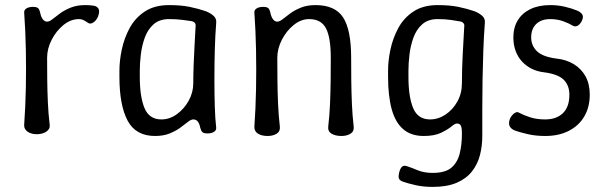

<svg xmlns="http://www.w3.org/2000/svg" viewBox="-20 -527 2366 754"><path d="M124 0Q110 0 98.5 -4.5Q87 -9 80.5 -17.5Q74 -26 75 -38Q80 -108 81.5 -183Q83 -258 81.5 -332.5Q80 -407 75 -477Q74 -488 84 -494Q94 -500 109 -500Q124 -500 129.5 -495Q135 -490 138 -476Q141 -461 148 -451.5Q155 -442 165 -442Q174 -442 186.5 -452Q199 -462 216 -474.5Q233 -487 257.5 -497Q282 -507 315 -507Q323 -507 330.5 -506.5Q338 -506 345 -505Q359 -504 366 -494Q373 -484 365 -462Q362 -454 355.5 -446.5Q349 -439 341.5 -436Q334 -433 328 -436Q321 -441 311 -446.5Q301 -452 290 -452Q258 -452 229.5 -429Q201 -406 183 -371Q165 -336 165 -300Q165 -258 165.5 -213.5Q166 -169 168 -124.5Q170 -80 175 -38Q177 -26 170 -17.5Q163 -9 151 -4.5Q139 0 124 0Z M589 7Q513 7 481 -53.5Q449 -114 449 -225V-250Q449 -289 458.5 -333.5Q468 -378 489.5 -417.5Q511 -457 549 -482Q587 -507 644 -507Q691 -507 725 -500Q759 -493 788 -483Q806 -476 818.5 -465Q831 -454 829 -437Q825 -387 823.5 -329.5Q822 -272 822 -215Q822 -158 823.5 -109Q825 -60 829 -26Q830 -15 820 -9Q810 -3 795 -3Q780 -3 774.5 -8.5Q769 -14 766 -27Q763 -42 756.5 -50Q750 -58 739 -58Q730 -58 717.5 -48Q705 -38 688 -25.5Q671 -13 646.5 -3Q622 7 589 7ZM614 -58Q646 -58 674.5 -78.5Q703 -99 721 -131.5Q739 -164 739 -200Q739 -236 740.5 -273.5Q742 -311 744 -348.5Q746 -386 748 -422Q751 -440 732 -444Q720 -446 696 -449Q672 -452 644 -452Q606 -452 583 -431.5Q560 -411 548.5 -379Q537 -347 533 -312.5Q529 -278 529 -250V-225Q529 -147 547.5 -102.5Q566 -58 614 -58Z M979 -477Q978 -488 988 -494Q998 -500 1013 -500Q1028 -500 1033.5 -495Q1039 -490 1042 -476Q1045 -461 1052 -451.5Q1059 -442 1069 -442Q1078 -442 1090.5 -452Q1103 -462 1120 -474.5Q1137 -487 1161.5 -497Q1186 -507 1219 -507Q1296 -507 1327.5 -458.5Q1359 -410 1359 -300Q1359 -258 1359.5 -211.5Q1360 -165 1362 -118.5Q1364 -72 1369 -30Q1371 -11 1356.5 -2Q1342 7 1321 7Q1297 7 1282 -2Q1267 -11 1269 -30Q1274 -72 1276 -118.5Q1278 -165 1278.5 -211.5Q1279 -258 1279 -300Q1279 -380 1260 -416Q1241 -452 1194 -452Q1162 -452 1133.5 -429Q1105 -406 1087 -371Q1069 -336 1069 -300Q1069 -258 1069.5 -211.5Q1070 -165 1072 -118.5Q1074 -72 1079 -30Q1081 -11 1066.5 -2Q1052 7 1031 7Q1007 7 992.5 -2.5Q978 -12 979 -30Q984 -100 985.5 -177Q987 -254 985.5 -330.5Q984 -407 979 -477Z M1679 207Q1642 207 1611.5 200Q1581 193 1561 186Q1549 181 1546.5 173.5Q1544 166 1547 153Q1551 135 1558.5 128Q1566 121 1579 126Q1595 131 1620 141.5Q1645 152 1679 152Q1728 152 1752 132Q1776 112 1785 77Q1794 42 1794 -2Q1794 -26 1789.5 -34Q1785 -42 1774 -42Q1767 -42 1752.5 -30Q1738 -18 1712 -5.5Q1686 7 1644 7Q1594 7 1563 -20Q1532 -47 1518 -99Q1504 -151 1504 -225V-250Q1504 -289 1513.5 -333.5Q1523 -378 1544.5 -417.5Q1566 -457 1604 -482Q1642 -507 1699 -507Q1746 -507 1780 -500Q1814 -493 1843 -483Q1861 -476 1873.5 -465Q1886 -454 1884 -437Q1880 -383 1878 -327Q1876 -271 1875 -214.5Q1874 -158 1874 -102.5Q1874 -47 1874 7Q1874 46 1865 81.5Q1856 117 1834 145.5Q1812 174 1774 190.5Q1736 207 1679 207ZM1669 -58Q1701 -58 1729.5 -77Q1758 -96 1776 -128Q1794 -160 1794 -200Q1794 -254 1797 -311Q1800 -368 1803 -421Q1805 -430 1800 -436Q1795 -442 1786 -443Q1775 -445 1752 -448.5Q1729 -452 1699 -452Q1661 -452 1638 -431.5Q1615 -411 1603.5 -379Q1592 -347 1588 -312.5Q1584 -278 1584 -250V-225Q1584 -147 1602.5 -102.5Q1621 -58 1669 -58Z M2121 7Q2084 7 2053.5 0Q2023 -7 2003 -14Q1990 -19 1983.5 -28Q1977 -37 1980 -52Q1982 -62 1988.5 -71Q1995 -80 2003.5 -84.5Q2012 -89 2019 -84Q2036 -75 2061.5 -66.5Q2087 -58 2121 -58Q2165 -58 2190.5 -82.5Q2216 -107 2216 -155Q2216 -192 2193.5 -214Q2171 -236 2117 -243Q2090 -246 2068 -257Q2046 -268 2029.5 -286Q2013 -304 2004.5 -328Q1996 -352 1996 -380Q1996 -419 2013.5 -447.5Q2031 -476 2063.5 -491.5Q2096 -507 2141 -507Q2171 -507 2198.5 -500.5Q2226 -494 2245 -486Q2258 -481 2265 -472.5Q2272 -464 2267 -450Q2264 -441 2257.5 -433.5Q2251 -426 2243.5 -424Q2236 -422 2228 -427Q2213 -436 2190.5 -444Q2168 -452 2141 -452Q2106 -452 2086 -433Q2066 -414 2066 -380Q2066 -348 2088.5 -326Q2111 -304 2165 -297Q2204 -293 2233.5 -275Q2263 -257 2279.5 -227Q2296 -197 2296 -155Q2296 -107 2275 -70.5Q2254 -34 2214.5 -13.5Q2175 7 2121 7Z"/></svg>

Font: Winky Sans Light
Style: Regular
Weight: 300
Designer: Simon Atzbach
Foundry: typofactur
Version: Version 1.205